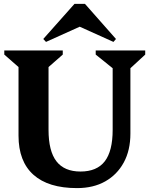

<svg xmlns="http://www.w3.org/2000/svg" viewBox="-20 -949 767 985"><path d="M558 -599 471 -669V-690H725V-669L649 -599V-264Q649 -178 615 -115.5Q581 -53 520 -18.5Q459 16 375 16Q228 16 151.5 -52.5Q75 -121 75 -253V-605L2 -669V-690H302V-669L229 -605V-283Q229 -174 269.5 -121.5Q310 -69 393 -69Q477 -69 517.5 -121.5Q558 -174 558 -283ZM216 -734 202 -749 362 -929H416L575 -749L562 -734L389 -812Z"/></svg>

Font: Platypi SemiBold
Style: Regular
Weight: 600
Designer: David Sargent
Foundry: Bolt Cutter Type
Version: Version 1.200; ttfautohint (v1.8.4.7-5d5b)